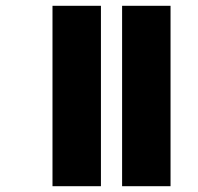

<svg xmlns="http://www.w3.org/2000/svg" viewBox="-20 -642 684 662"><path d="M401 0V-622H568V0ZM161 0V-622H328V0Z"/></svg>

Font: Noto Sans Gurmukhi UI SemiCondensed Black
Style: Regular
Weight: 900
Width: 4
Designer: Jelle Bosma - Monotype Design Team
Foundry: Monotype Imaging Inc.
Version: Version 2.004; ttfautohint (v1.8.4.7-5d5b)